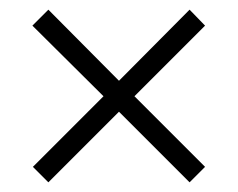

<svg xmlns="http://www.w3.org/2000/svg" viewBox="-20 -520 493 397"><path d="M226 -289 372 -143 404 -175 258 -321 404 -467 372 -500 226 -353 80 -500 47 -467 194 -321 48 -175 80 -143Z"/></svg>

Font: Noto Sans Devanagari Condensed Light
Style: Regular
Weight: 300
Width: 3
Designer: Jelle Bosma - Monotype Design Team
Foundry: Monotype Imaging Inc.
Version: Version 2.004